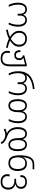

<svg xmlns="http://www.w3.org/2000/svg" viewBox="2313 -3123 1050 5716"><g transform="rotate(90 2838.0 -265.0)"><path d="M60 -277Q60 -396 110.5 -469Q161 -542 260 -542Q320 -542 359 -513.5Q398 -485 416 -433H419Q437 -484 477.5 -513Q518 -542 576 -542Q668 -542 721 -472.5Q774 -403 774 -277Q774 -201 758.5 -136.5Q743 -72 710 0H651Q685 -72 700.5 -137Q716 -202 716 -277Q716 -382 678.5 -437.5Q641 -493 572 -493Q512 -493 478 -451.5Q444 -410 444 -338V-266H389V-338Q389 -411 356 -452Q323 -493 261 -493Q190 -493 154 -437.5Q118 -382 118 -277Q118 -202 134 -135.5Q150 -69 183 0H124Q92 -69 76 -135.5Q60 -202 60 -277Z M859 30Q969 11 1079 -36Q991 -94 944.5 -158.5Q898 -223 898 -308Q898 -415 961 -478.5Q1024 -542 1134 -542Q1244 -542 1307 -478.5Q1370 -415 1370 -308Q1370 -223 1323 -158Q1276 -93 1188 -36Q1305 12 1408 30L1395 81Q1254 53 1134 -5Q1015 53 873 81ZM1311 -308Q1311 -393 1266 -442.5Q1221 -492 1134 -492Q1046 -492 1001 -442.5Q956 -393 956 -308Q956 -234 1000.5 -174Q1045 -114 1134 -61Q1223 -114 1267 -174Q1311 -234 1311 -308Z M1494 39Q1494 -2 1504 -33H1562Q1551 3 1551 39Q1551 114 1596 152.5Q1641 191 1722 191Q1814 191 1855.5 136.5Q1897 82 1897 -34V-487L1702 -436Q1734 -419 1752 -387.5Q1770 -356 1770 -315Q1770 -248 1730.5 -207Q1691 -166 1622 -166Q1550 -166 1512.5 -206Q1475 -246 1475 -318Q1475 -335 1478 -348H1532Q1530 -332 1530 -318Q1530 -270 1554 -241.5Q1578 -213 1622 -213Q1667 -213 1691 -240.5Q1715 -268 1715 -316Q1715 -361 1692.5 -387.5Q1670 -414 1629 -419V-463L1903 -536H1954V-33Q1954 240 1721 240Q1613 240 1553.5 188.5Q1494 137 1494 39Z M2101 -273Q2101 -403 2135 -485.5Q2169 -568 2229 -623Q2292 -682 2390 -718Q2488 -754 2626 -770L2633 -719Q2311 -687 2210 -515V-511Q2246 -542 2301 -542Q2361 -542 2400 -513Q2439 -484 2457 -433H2460Q2478 -484 2518.5 -513Q2559 -542 2617 -542Q2709 -542 2762 -472.5Q2815 -403 2815 -277Q2815 -201 2799.5 -136.5Q2784 -72 2751 0H2692Q2726 -72 2741.5 -137Q2757 -202 2757 -277Q2757 -382 2720 -437.5Q2683 -493 2613 -493Q2553 -493 2519 -451.5Q2485 -410 2485 -338V-266H2430V-338Q2430 -411 2397 -452Q2364 -493 2302 -493Q2232 -493 2195.5 -437.5Q2159 -382 2159 -277Q2159 -202 2175 -135.5Q2191 -69 2224 0H2165Q2132 -71 2116.5 -135.5Q2101 -200 2101 -273Z M2933 -273Q2933 -399 2983 -470.5Q3033 -542 3126 -542Q3187 -542 3227.5 -510.5Q3268 -479 3288 -419H3292Q3311 -477 3352.5 -509.5Q3394 -542 3453 -542Q3545 -542 3596 -473Q3647 -404 3647 -277Q3647 -200 3631.5 -135.5Q3616 -71 3583 0H3524Q3558 -73 3573.5 -137Q3589 -201 3589 -277Q3589 -381 3553.5 -437Q3518 -493 3449 -493Q3383 -493 3351 -439Q3319 -385 3319 -275Q3319 -134 3268 -62Q3217 10 3123 10Q3029 10 2981 -61Q2933 -132 2933 -273ZM3261 -274Q3261 -493 3128 -493Q3061 -493 3026 -435Q2991 -377 2991 -273Q2991 -160 3024.5 -100Q3058 -40 3124 -40Q3191 -40 3226 -100Q3261 -160 3261 -274Z M3993 103Q3951 103 3912.5 114.5Q3874 126 3830 149L3809 101Q3879 64 3951 58Q3857 8 3811 -72Q3765 -152 3765 -268Q3765 -397 3817 -469.5Q3869 -542 3961 -542Q4088 -542 4121 -420H4125Q4168 -542 4286 -542Q4378 -542 4428.5 -470.5Q4479 -399 4479 -273Q4479 -133 4431 -61.5Q4383 10 4289 10Q4195 10 4144 -62Q4093 -134 4093 -275Q4093 -355 4080.5 -402.5Q4068 -450 4039.5 -471.5Q4011 -493 3964 -493Q3897 -493 3860 -433.5Q3823 -374 3823 -268Q3823 -148 3874.5 -71Q3926 6 4037 45Q4132 79 4184 114.5Q4236 150 4270 214L4222 240Q4191 177 4128 140Q4065 103 3993 103ZM4421 -273Q4421 -377 4386.5 -435Q4352 -493 4287 -493Q4151 -493 4151 -274Q4151 -159 4186 -99.5Q4221 -40 4288 -40Q4354 -40 4387.5 -99.5Q4421 -159 4421 -273Z M4603 -333Q4603 -549 4668 -654.5Q4733 -760 4870 -760H5022V-711H4876Q4778 -711 4727 -646.5Q4676 -582 4663 -434H4667Q4691 -485 4737 -513.5Q4783 -542 4847 -542Q4955 -542 5013 -471Q5071 -400 5071 -267Q5071 -134 5010.5 -62Q4950 10 4836 10Q4713 10 4658 -72.5Q4603 -155 4603 -333ZM5012 -268Q5012 -379 4969 -436Q4926 -493 4841 -493Q4754 -493 4709 -436.5Q4664 -380 4664 -278Q4664 -159 4708 -99Q4752 -39 4836 -39Q4922 -39 4967 -98Q5012 -157 5012 -268Z M5165 39Q5165 3 5176 -27H5235Q5223 4 5223 38Q5223 107 5266.5 149Q5310 191 5392 191Q5478 191 5522 143Q5566 95 5566 8Q5566 -77 5511 -123Q5456 -169 5355 -169H5303V-219H5355Q5447 -219 5495.5 -256.5Q5544 -294 5544 -361Q5544 -425 5504.5 -459Q5465 -493 5396 -493Q5328 -493 5290 -461.5Q5252 -430 5252 -373Q5252 -358 5255 -346L5199 -345Q5196 -360 5196 -375Q5196 -453 5251 -497Q5306 -541 5397 -541Q5490 -541 5545.5 -495Q5601 -449 5601 -365Q5601 -297 5561.5 -253.5Q5522 -210 5455 -196Q5532 -182 5578.5 -129Q5625 -76 5625 8Q5625 120 5565 180Q5505 240 5392 240Q5285 240 5225 185.5Q5165 131 5165 39Z"/></g></svg>

Font: Noto Sans Georgian Light
Style: Regular
Weight: 300
Designer: Monotype Design team
Foundry: Monotype Imaging Inc.
Version: Version 1.000